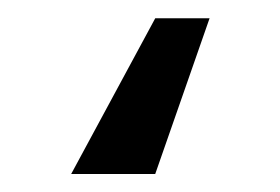

<svg xmlns="http://www.w3.org/2000/svg" viewBox="-20 12 309 212"><path d="M211.4 32.2 151.4 204.1H58.6L151.4 32.2Z"/></svg>

Font: Adwaita Sans
Style: Regular
Weight: 400
Designer: Rasmus Andersson
Foundry: rsms
Version: Version 4.001;git-9221beed3